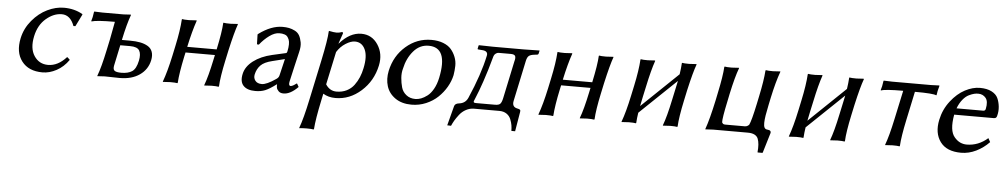

<svg xmlns="http://www.w3.org/2000/svg" viewBox="-38 -752 6796 1300"><g transform="rotate(5 3359.5 -102.0)"><path d="M343.8 -394Q289.1 -394 237.8 -350.6Q186.5 -307.1 169.9 -230Q151.9 -146 185.5 -95Q219.2 -43.9 280.3 -43.9Q346.7 -43.9 403.8 -106.9H407.7L424.3 -90.8Q390.1 -41.5 342.3 -15.9Q294.4 9.8 247.1 9.8Q152.3 9.8 106 -50.8Q59.6 -111.3 80.1 -208Q94.7 -275.9 140.1 -330.1Q185.5 -384.3 242.4 -411.6Q299.3 -439 354.5 -439Q426.3 -439 481.4 -407.2L482.9 -403.8L442.4 -321.8L429.2 -320.8Q402.3 -394 343.8 -394Z M891.1 -126Q900.4 -170.4 886.5 -194.8Q872.6 -219.2 823.2 -219.2H756.3L726.6 -79.1Q721.2 -53.2 732.9 -43.7Q744.6 -34.2 779.8 -34.2Q824.7 -34.2 852.1 -52Q879.4 -69.8 891.1 -126ZM682.6 -250 706.1 -374Q581.5 -374 547.9 -362.8L546.4 -366.2Q554.2 -388.2 559.6 -429.2L562 -431.2Q591.8 -429.2 616.7 -429.2H760.7L809.1 -432.1L810.5 -429.2Q787.1 -365.7 764.6 -258.8L764.2 -255.9H820.8Q858.9 -255.9 888.2 -250.2Q917.5 -244.6 940.2 -231.4Q962.9 -218.3 971.7 -194.1Q980.5 -169.9 973.6 -136.2Q960 -72.3 906.7 -35.2Q853.5 2 771 2Q751 2 720.2 1Q689.5 0 669.4 0L620.1 2.9L619.6 0Q642.6 -60.1 667.5 -179.2Z M1489.3 -250 1474.1 -179.2Q1449.2 -63 1446.3 0L1443.4 2.9Q1429.7 0 1396 0Q1396 0 1346.7 2.9L1346.2 0Q1369.1 -60.1 1394 -179.2L1400.4 -209H1200.7L1194.3 -180.2Q1170.4 -67.4 1166 0L1163.6 2.9Q1149.4 0 1115.2 0Q1115.2 0 1065.4 2.9L1064.9 0Q1090.3 -68.8 1114.3 -180.2L1128.9 -249Q1151.9 -356.4 1156.2 -429.2L1157.7 -432.1Q1171.4 -429.2 1206.1 -429.2Q1206.1 -429.2 1255.9 -432.1L1257.3 -429.2Q1232.4 -357.9 1209 -249V-248H1408.7L1409.2 -250Q1434.6 -369.1 1437.5 -429.2L1439 -432.1Q1452.6 -429.2 1487.3 -429.2Q1487.3 -429.2 1536.1 -432.1L1537.1 -429.2Q1517.6 -375.5 1489.3 -250Z M1875 -223.1 1790.5 -202.1Q1736.3 -189 1712.4 -164.3Q1688.5 -139.6 1680.2 -102.1Q1674.8 -77.1 1689 -59.1Q1703.1 -41 1733.4 -41Q1766.1 -41 1828.6 -84Q1844.7 -94.2 1848.1 -109.9ZM1919.9 -76.2Q1913.1 -45.4 1929.2 -44.9Q1934.1 -44.9 1940.2 -47.6Q1946.3 -50.3 1950.4 -52.7Q1954.6 -55.2 1961.2 -60.1Q1967.8 -64.9 1969.7 -65.9L1972.2 -64L1983.9 -43Q1931.6 10.3 1884.8 9.8Q1863.3 9.8 1851.6 -2.2Q1839.8 -14.2 1837.9 -25.4Q1835.9 -36.6 1836.9 -47.9H1835Q1789.6 -13.7 1760.7 -2Q1731.9 9.8 1693.4 9.8Q1638.7 9.8 1612.8 -17.3Q1586.9 -44.4 1598.6 -98.1Q1609.4 -148.9 1659.7 -187.3Q1710 -225.6 1786.1 -243.2L1878.9 -264.2Q1885.3 -266.1 1887.2 -275.9Q1893.1 -303.2 1893.3 -324Q1893.6 -344.7 1888.4 -356.9Q1883.3 -369.1 1876.7 -377.2Q1870.1 -385.3 1859.4 -388.7Q1848.6 -392.1 1840.8 -393.1Q1833 -394 1822.3 -394Q1791 -394 1755.6 -368.4Q1720.2 -342.8 1690.4 -305.2L1677.7 -306.2L1675.8 -373L1679.7 -377Q1763.7 -439 1840.8 -439Q1864.7 -439 1884.5 -435.1Q1904.3 -431.2 1924.6 -420.9Q1944.8 -410.6 1955.3 -392.3Q1965.8 -374 1971.2 -345.7Q1976.6 -317.4 1966.3 -276.9Q1965.3 -272.9 1944.3 -182.9Q1923.3 -92.8 1919.9 -76.2Z M2215.8 -300.8 2168 -77.1Q2195.3 -34.2 2241.7 -34.2Q2279.8 -34.2 2310.3 -49.3Q2340.8 -64.5 2360.4 -90.8Q2379.9 -117.2 2391.8 -145.8Q2403.8 -174.3 2410.6 -208Q2428.2 -290 2406.5 -336.4Q2384.8 -382.8 2336.9 -382.8Q2309.6 -382.8 2274.4 -360.6Q2239.3 -338.4 2215.8 -300.8ZM2064.9 32.2 2121.6 -234.9Q2152.3 -379.9 2154.3 -436L2156.7 -439Q2189.9 -432.1 2206.5 -432.1Q2225.1 -432.1 2243.7 -439Q2252.9 -439 2251 -429.2L2227.1 -359.9H2229Q2297.9 -439 2376 -439Q2448.2 -439 2489 -377Q2529.8 -314.9 2512.7 -234.9Q2490.2 -128.9 2412.6 -59.6Q2335 9.8 2238.3 9.8Q2189.9 9.8 2154.3 -12.2L2145 32.2Q2116.7 165 2112.3 231.9L2109.4 234.9Q2096.2 231.9 2062.5 231.9Q2056.6 231.9 2051.3 232.2Q2045.9 232.4 2041.7 232.4Q2037.6 232.4 2033.9 232.7Q2030.3 232.9 2027.3 233.2Q2024.4 233.4 2022 233.6Q2019.5 233.9 2017.8 234.1Q2016.1 234.4 2014.9 234.6Q2013.7 234.9 2013.2 234.9H2012.7L2012.2 231.9Q2036.1 168.9 2064.9 32.2Z M2582 -205.1Q2604 -308.1 2679.4 -373.5Q2754.9 -439 2852.5 -439Q2897.9 -439 2932.6 -425.5Q2967.3 -412.1 2986.6 -389.6Q3005.9 -367.2 3017.3 -338.1Q3028.8 -309.1 3028.1 -277.3Q3027.3 -245.6 3022 -213.9Q3013.2 -172.9 2990.5 -133.5Q2967.8 -94.2 2934.1 -62Q2900.4 -29.8 2853.8 -10Q2807.1 9.8 2755.4 9.8Q2689 9.8 2644.5 -21.2Q2600.1 -52.2 2585.2 -100.6Q2570.3 -148.9 2582 -205.1ZM2836.9 -397.9Q2776.4 -397.9 2734.1 -348.6Q2691.9 -299.3 2676.8 -228Q2668.5 -199.2 2671.1 -164.8Q2673.8 -130.4 2682.4 -100.6Q2690.9 -70.8 2716.1 -50.8Q2741.2 -30.8 2777.8 -30.8Q2796.9 -30.8 2816.9 -38.3Q2836.9 -45.9 2858.6 -62.3Q2880.4 -78.6 2898.7 -110.8Q2917 -143.1 2926.3 -187Q2970.7 -397.9 2836.9 -397.9Z M3173.8 -50.8Q3172.4 -43.5 3176.8 -41.3Q3181.2 -39.1 3190.4 -39.1H3319.3Q3345.2 -39.1 3354.7 -49.8Q3364.3 -60.5 3370.1 -87.9L3423.8 -341.8Q3431.2 -367.2 3425.8 -379.2Q3420.4 -391.1 3394.5 -391.1H3313.5Q3303.2 -391.1 3294.9 -385Q3286.6 -378.9 3283.7 -373.5Q3280.8 -368.2 3279.8 -365.2Q3252.4 -264.6 3226.8 -190.2Q3201.2 -115.7 3187.7 -85Q3174.3 -54.2 3173.8 -50.8ZM3180.2 0Q3150.9 0 3125 14.2Q3099.1 28.3 3081.3 51.5Q3063.5 74.7 3053.2 92.3Q3043 109.9 3034.7 128.9L3008.8 127.9L3043.5 -4.9Q3048.3 -23.9 3075.7 -26.9Q3118.2 -31.7 3135.3 -69.8Q3207.5 -234.9 3234.9 -365.2Q3241.7 -397 3201.2 -399.9L3174.8 -401.9Q3171.4 -402.3 3169.7 -403.3Q3168 -404.3 3168.9 -407.2L3173.3 -429.2L3176.8 -431.2Q3254.4 -429.2 3271.5 -429.2H3480.5L3586.9 -431.2L3587.4 -429.2L3583 -409.2Q3581.5 -403.3 3574.7 -401.9L3557.1 -399.9Q3529.3 -397 3517.8 -387.5Q3506.3 -377.9 3501 -353L3442.4 -76.2Q3433.6 -34.2 3471.7 -26.9Q3485.4 -24.4 3490 -20.3Q3494.6 -16.1 3492.7 -5.9L3470.2 127.9H3444.8Q3444.8 108.9 3441.9 90.3Q3439 71.8 3430.2 49.6Q3421.4 27.3 3401.4 13.7Q3381.3 0 3352.1 0Z M4042 -250 4026.9 -179.2Q4002 -63 3999 0L3996.1 2.9Q3982.4 0 3948.7 0Q3948.7 0 3899.4 2.9L3898.9 0Q3921.9 -60.1 3946.8 -179.2L3953.1 -209H3753.4L3747.1 -180.2Q3723.1 -67.4 3718.8 0L3716.3 2.9Q3702.1 0 3668 0Q3668 0 3618.2 2.9L3617.7 0Q3643.1 -68.8 3667 -180.2L3681.6 -249Q3704.6 -356.4 3709 -429.2L3710.4 -432.1Q3724.1 -429.2 3758.8 -429.2Q3758.8 -429.2 3808.6 -432.1L3810.1 -429.2Q3785.2 -357.9 3761.7 -249V-248H3961.4L3961.9 -250Q3987.3 -369.1 3990.2 -429.2L3991.7 -432.1Q4005.4 -429.2 4040 -429.2Q4040 -429.2 4088.9 -432.1L4089.8 -429.2Q4070.3 -375.5 4042 -250Z M4326.7 -250 4311.5 -180.2Q4303.2 -141.1 4298.3 -115.7L4546.4 -353.5Q4552.7 -395 4554.7 -429.2L4556.2 -432.1Q4569.8 -429.2 4604.5 -429.2Q4604.5 -429.2 4653.3 -432.1L4654.8 -429.2Q4634.8 -375.5 4606.4 -250L4591.3 -179.2Q4566.4 -63 4563.5 0L4560.5 2.9Q4546.9 0 4513.2 0Q4513.2 0 4463.9 2.9L4463.4 0Q4486.3 -60.1 4511.2 -179.2L4526.4 -250Q4533.7 -285.2 4538.6 -307.6L4290 -69.8Q4284.2 -33.7 4282.2 0L4279.8 2.9Q4266.6 0 4232.4 0Q4232.4 0 4182.6 2.9V0Q4208 -68.8 4231.4 -180.2L4246.1 -249Q4269 -356.4 4273.4 -429.2L4275.4 -432.1Q4289.1 -429.2 4323.7 -429.2Q4323.7 -429.2 4372.1 -432.1L4373.5 -429.2Q4350.6 -363.8 4326.7 -250Z M5164.6 -200.2Q5155.3 -155.8 5150.6 -127.2Q5146 -98.6 5145.5 -76.4Q5145 -54.2 5150.9 -43.7Q5156.7 -33.2 5168.9 -32.2Q5185.5 -30.8 5190.9 -25.1Q5196.3 -19.5 5194.3 -11.2L5153.3 125L5150.9 127.9H5118.7L5117.7 125Q5120.6 97.7 5118.9 74.7Q5117.2 51.8 5110.8 35.2Q5104.5 18.6 5087.2 9.3Q5069.8 0 5041 0H4805.2L4752.4 2.9L4752 0Q4776.4 -67.9 4804.7 -200.2L4814.9 -250Q4839.8 -366.7 4843.3 -429.2L4845.7 -432.1Q4859.4 -429.2 4893.1 -429.2L4942.9 -432.1L4943.4 -429.2Q4920.4 -368.7 4895 -250L4884.8 -200.2Q4859.4 -81.5 4861.3 -54.2Q4865.7 -46.9 4869.9 -43.9Q4874 -41 4884.8 -41H5016.6Q5032.7 -41 5045.4 -54.2Q5059.6 -82 5084.5 -200.2L5094.7 -249Q5118.7 -361.8 5123 -429.2L5126 -432.1Q5140.1 -429.2 5174.3 -429.2L5223.6 -432.1L5224.1 -429.2Q5198.7 -360.4 5174.8 -249Z M5463.9 -250 5448.7 -180.2Q5440.4 -141.1 5435.5 -115.7L5683.6 -353.5Q5689.9 -395 5691.9 -429.2L5693.4 -432.1Q5707 -429.2 5741.7 -429.2Q5741.7 -429.2 5790.5 -432.1L5792 -429.2Q5772 -375.5 5743.7 -250L5728.5 -179.2Q5703.6 -63 5700.7 0L5697.8 2.9Q5684.1 0 5650.4 0Q5650.4 0 5601.1 2.9L5600.6 0Q5623.5 -60.1 5648.4 -179.2L5663.6 -250Q5670.9 -285.2 5675.8 -307.6L5427.2 -69.8Q5421.4 -33.7 5419.4 0L5417 2.9Q5403.8 0 5369.6 0Q5369.6 0 5319.8 2.9V0Q5345.2 -68.8 5368.7 -180.2L5383.3 -249Q5406.2 -356.4 5410.6 -429.2L5412.6 -432.1Q5426.3 -429.2 5460.9 -429.2Q5460.9 -429.2 5509.3 -432.1L5510.7 -429.2Q5487.8 -363.8 5463.9 -250Z M6064 -374Q5939.5 -374 5913.6 -362.8L5912.1 -366.2Q5919.9 -388.2 5925.3 -429.2L5927.7 -431.2Q5957.5 -429.2 5982.4 -429.2H6248.5Q6273.4 -429.2 6303.7 -431.2L6305.7 -429.2Q6293.9 -388.2 6292 -366.2L6289.6 -362.8Q6268.6 -374 6143.6 -374L6102.5 -180.2Q6077.6 -63.5 6074.2 0L6071.8 2.9Q6058.1 0 6024.4 0Q6024.4 0 5974.6 2.9L5974.1 0Q5997.1 -60.5 6022.5 -180.2Z M6434.1 -287.1H6615.2Q6629.4 -287.1 6631.8 -300.8Q6642.6 -352.1 6623.3 -375.5Q6604 -398.9 6571.8 -398.9Q6559.1 -398.9 6545.2 -395.8Q6531.2 -392.6 6509.8 -382.6Q6488.3 -372.6 6468 -347.9Q6447.8 -323.2 6434.1 -287.1ZM6666.5 -105 6680.7 -79.1Q6642.1 -38.6 6592.5 -14.4Q6543 9.8 6490.7 9.8Q6391.6 9.8 6348.4 -49.6Q6305.2 -108.9 6324.2 -199.2Q6339.4 -271.5 6383.3 -327.9Q6427.2 -384.3 6479.2 -411.6Q6531.2 -439 6580.6 -439Q6627.9 -439 6659.4 -422.9Q6690.9 -406.7 6702.6 -381.1Q6714.4 -355.5 6717.8 -323.5Q6721.2 -291.5 6712.4 -259.8Q6709 -242.7 6690.9 -243.2H6421.9Q6412.1 -187.5 6416.5 -149.9Q6420.9 -112.3 6439.7 -90.1Q6458.5 -67.9 6479.5 -58.3Q6500.5 -48.8 6523.4 -48.8Q6603 -48.8 6666.5 -105Z"/></g></svg>

Font: Linux Biolinum O
Style: Italic
Weight: 400
Italic angle: -12°
Designer: Philipp H. Poll
Foundry: Philipp H. Poll
Version: Version 1.1.3